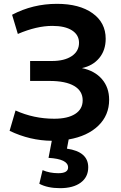

<svg xmlns="http://www.w3.org/2000/svg" viewBox="-20 -724 633 1001"><path d="M293 257Q228 257 185 234L202 163Q239 179 284 179Q335 179 335 149Q335 105 233 99L250 10Q136 9 30 -42L61 -148Q156 -105 263 -105Q333 -105 372 -130Q411 -155 411 -201Q411 -250 366.5 -276Q322 -302 238 -302H137V-406H251Q316 -406 354 -431.5Q392 -457 392 -501Q392 -542 355.5 -565.5Q319 -589 253 -589Q171 -589 73 -547L43 -647Q151 -704 277 -704Q394 -704 462.5 -655Q531 -606 531 -522Q531 -462 497.5 -421.5Q464 -381 407 -369Q474 -355 511.5 -311.5Q549 -268 549 -204Q549 -123 492.5 -68.5Q436 -14 338 3L329 51Q440 67 440 148Q440 199 401 228Q362 257 293 257Z"/></svg>

Font: Cantarell
Style: Bold
Weight: 700
Designer: Dave Crossland, Nikolaus Waxweiler, Florian Fecher, Jacques Le Bailly, Eben Sorkin, Alexei Vanyashin, Alexios Zavras, Em
Version: Version 0.303